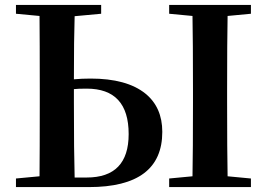

<svg xmlns="http://www.w3.org/2000/svg" viewBox="-20 -762 1088 782"><path d="M333 -39Q504 -39 504 -216Q504 -401 333 -401Q297 -401 281 -399V-346Q281 -140 284 -39ZM284 -696Q281 -605 281 -439Q313 -442 349 -442Q496 -442 572 -381Q641 -325 641 -225Q641 0 342 0H45V-35L141 -44Q142 -144 142 -346V-395Q142 -597 141 -697L45 -706V-742H392V-706ZM907 -697Q905 -597 905 -395V-346Q905 -144 907 -44L1002 -35V0H669V-35L764 -44Q766 -143 766 -346V-395Q766 -596 764 -697L669 -706V-742H1002V-706Z"/></svg>

Font: Source Han Serif JP
Style: Bold
Weight: 700
Designer: Ryoko NISHIZUKA  (kana & ideographs); Frank Grießhammer (Latin, Greek & Cyrillic); Wenlong ZHANG  (bopomofo); Sandoll Co
Foundry: Adobe Systems Incorporated
Version: Version 1.000;PS 1;hotconv 16.6.53;makeotf.lib2.5.65590